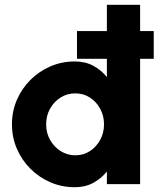

<svg xmlns="http://www.w3.org/2000/svg" viewBox="-20 -770 666 803"><path d="M427 -750H566V0H427V-52.5Q403.5 -23.5 370 -5.2Q336.5 13 293 13Q238.5 13 191 -7.5Q143.5 -28 107.2 -64.2Q71 -100.5 50.5 -148Q30 -195.5 30 -250Q30 -304.5 50.5 -352Q71 -399.5 107.2 -435.8Q143.5 -472 191 -492.5Q238.5 -513 293 -513Q336.5 -513 370 -495Q403.5 -477 427 -447.5ZM295 -120.5Q329 -120.5 356 -138Q383 -155.5 399 -184.8Q415 -214 415 -250Q415 -286 399 -315.2Q383 -344.5 356 -362Q329 -379.5 295 -379.5Q260.5 -379.5 233 -362Q205.5 -344.5 189.2 -315.2Q173 -286 173 -250Q173 -214 189.5 -184.8Q206 -155.5 233.8 -138Q261.5 -120.5 295 -120.5ZM302 -524V-640H623V-524Z"/></svg>

Font: Urbanist ExtraBold
Style: Regular
Weight: 800
Designer: Corey Hu
Foundry: Corey Hu
Version: Version 1.330; ttfautohint (v1.8.4.7-5d5b)